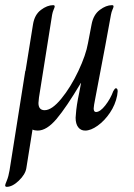

<svg xmlns="http://www.w3.org/2000/svg" viewBox="-20 -496 519 744"><path d="M436 -142 434 -126Q427 -90 406 -59Q385 -28 358.5 -9Q332 10 310 10Q293 10 283 -3Q273 -16 273 -40L274 -52Q276 -86 287 -137L294 -174H293Q237 -80 199 -35Q161 10 126 10Q114 10 106 6L82 156Q78 180 53 204Q28 228 6 228Q0 228 0 222Q0 219 6.5 203.5Q13 188 17 164L78 -221L79 -222L108 -402Q114 -439 138.5 -457.5Q163 -476 186 -476Q192 -476 192 -471Q192 -468 188 -459Q184 -450 182 -439L131 -118Q129 -102 129 -97Q129 -69 153 -69Q181 -69 217.5 -113.5Q254 -158 283.5 -220.5Q313 -283 321 -329L335 -402Q342 -439 366.5 -457.5Q391 -476 414 -476Q420 -476 420 -471Q420 -468 416 -459Q412 -450 410 -439L388 -319Q361 -174 350 -119Q343 -84 343 -76Q343 -62 352 -62Q368 -62 388 -87.5Q408 -113 419 -143Q425 -154 429 -154Q436 -154 436 -142Z"/></svg>

Font: Charm
Style: Regular
Weight: 400
Designer: Katatrad Aksorn Co.,Ltd.
Foundry: Cadson Demak Co.,Ltd.
Version: Version 1.001